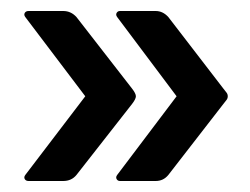

<svg xmlns="http://www.w3.org/2000/svg" viewBox="-20 -367 454 349"><path d="M135 -192 26 -336Q23 -340 25 -343.5Q27 -347 32 -347H95Q109 -347 119 -336L220 -206Q227 -197 227 -192Q227 -187 220 -178L119 -49Q110 -38 95 -38H32Q27 -38 25 -41.5Q23 -45 26 -49ZM301 -192 193 -336Q190 -340 192 -343.5Q194 -347 198 -347H263Q276 -347 286 -336L386 -206Q389 -202 391.5 -199Q394 -196 394 -192Q394 -188 391.5 -185Q389 -182 386 -178L286 -49Q277 -38 263 -38H198Q194 -38 192 -41.5Q190 -45 193 -49Z"/></svg>

Font: Zain
Style: Bold
Weight: 700
Designer: Zain,Boutros
Foundry: Mobile Telecommunications Company (Zain), 2024
Version: Version 1.50; ttfautohint (v1.8.4)